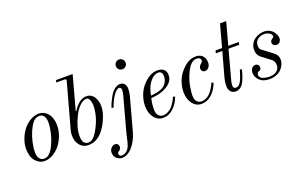

<svg xmlns="http://www.w3.org/2000/svg" viewBox="-104 -1195 3050 1925"><g transform="rotate(-20 1421.0 -232.0)"><path d="M124 -104Q124 -63 141 -37.5Q158 -12 190 -12Q212 -12 230 -22Q248 -32 262.5 -51Q277 -70 286.5 -87.5Q296 -105 307 -130Q328 -178 341 -235.5Q354 -293 354 -340Q354 -381 338 -406.5Q322 -432 290 -432Q268 -432 249.5 -422Q231 -412 216.5 -393.5Q202 -375 192 -356.5Q182 -338 171 -314Q150 -266 137 -208.5Q124 -151 124 -104ZM52 -164Q52 -216 72 -269Q92 -322 124 -363Q156 -404 201.5 -430Q247 -456 294 -456Q318 -456 341.5 -445Q365 -434 384 -413Q403 -392 414.5 -357.5Q426 -323 426 -280Q426 -228 406.5 -175Q387 -122 355 -81Q323 -40 278 -14Q233 12 186 12Q133 12 92.5 -34Q52 -80 52 -164Z M600 -106Q600 -94 600.5 -85Q601 -76 604.5 -61Q608 -46 614 -36.5Q620 -27 633 -19.5Q646 -12 664 -12Q682 -12 699 -22Q716 -32 730.5 -50Q745 -68 754.5 -83Q764 -98 775 -120Q836 -235 836 -349Q836 -378 824.5 -405Q813 -432 792 -432Q758 -432 722 -398.5Q686 -365 656 -306Q600 -192 600 -106ZM530 -136Q530 -164 536 -185L668 -666Q672 -678 668 -683Q664 -688 653 -688H564L571 -712H748L650 -353L655 -349Q682 -396 720 -426Q758 -456 800 -456Q827 -456 848.5 -443Q870 -430 882.5 -409Q895 -388 901.5 -362.5Q908 -337 908 -310Q908 -248 873.5 -172Q839 -96 797 -52Q766 -20 731 -4Q696 12 650 12Q601 12 565.5 -28Q530 -68 530 -136Z M845 163Q845 135 863.5 115Q882 95 905 95Q923 95 933 105.5Q943 116 943 133Q943 159 920 173Q904 183 904 196Q904 224 935 224Q964 224 989 202Q1014 180 1029 127Q1032 115 1041 75.5Q1050 36 1054 21L1146 -318Q1146 -318 1151 -336Q1156 -354 1158 -367Q1160 -380 1160 -392Q1160 -404 1154.5 -413Q1149 -422 1138 -422Q1116 -422 1092 -394Q1068 -366 1050 -330Q1032 -294 1018 -254L998 -260Q1006 -286 1017 -310Q1028 -334 1043 -362Q1058 -390 1075 -410Q1092 -430 1114 -443Q1136 -456 1158 -456Q1177 -456 1190.5 -448Q1204 -440 1210.5 -428Q1217 -416 1219.5 -404.5Q1222 -393 1222 -382Q1222 -353 1211 -306L1115 46Q1104 84 1086 119.5Q1068 155 1044 184Q1020 213 990 230.5Q960 248 929 248Q899 248 872 226Q845 204 845 163ZM1197 -601Q1182 -616 1182 -638Q1182 -660 1197 -675Q1212 -690 1234 -690Q1256 -690 1271 -675Q1286 -660 1286 -638Q1286 -616 1271 -601Q1256 -586 1234 -586Q1212 -586 1197 -601Z M1320 -158Q1320 -218 1342 -277Q1364 -336 1408 -381Q1480 -456 1558 -456Q1598 -456 1623.5 -436Q1649 -416 1649 -372Q1649 -294 1548 -247Q1496 -222 1406 -215Q1392 -159 1392 -98Q1392 -54 1412 -33Q1432 -12 1459 -12Q1486 -12 1512 -25Q1538 -38 1554 -55.5Q1570 -73 1584.5 -95.5Q1599 -118 1605 -131Q1611 -144 1615 -155L1636 -148Q1612 -80 1563 -34Q1514 12 1454 12Q1394 12 1357 -37.5Q1320 -87 1320 -158ZM1412 -240Q1485 -245 1529 -265Q1560 -279 1580.5 -309Q1601 -339 1601 -378Q1601 -406 1589.5 -419Q1578 -432 1559 -432Q1518 -432 1483 -395Q1448 -358 1432 -313Q1420 -279 1412 -240Z M1730 -158Q1730 -218 1752 -277Q1774 -336 1818 -381Q1853 -418 1888.5 -437Q1924 -456 1968 -456Q1986 -456 2002 -451Q2018 -446 2032 -435Q2046 -424 2055 -403.5Q2064 -383 2064 -356Q2064 -326 2047 -306Q2030 -286 2007 -286Q1988 -286 1978 -298Q1968 -310 1968 -324Q1968 -352 2000 -376Q2011 -385 2011 -402Q2011 -412 2000 -422Q1989 -432 1964 -432Q1886 -432 1828 -258Q1817 -226 1809.5 -176Q1802 -126 1802 -98Q1802 -54 1822 -33Q1842 -12 1869 -12Q1896 -12 1922 -25Q1948 -38 1964 -55.5Q1980 -73 1994.5 -95.5Q2009 -118 2015 -131Q2021 -144 2025 -155L2046 -148Q2022 -80 1973 -34Q1924 12 1864 12Q1804 12 1767 -37.5Q1730 -87 1730 -158Z M2154 -72Q2154 -110 2165 -154L2237 -416H2168L2175 -444H2245L2310 -684H2376L2311 -444H2424L2417 -416H2303L2220 -108Q2212 -82 2212 -52Q2212 -42 2219 -32.5Q2226 -23 2241 -23Q2254 -23 2267 -31Q2290 -47 2306 -85.5Q2322 -124 2339 -182L2359 -176Q2352 -146 2344 -121.5Q2336 -97 2325 -71Q2314 -45 2300.5 -27.5Q2287 -10 2268.5 1Q2250 12 2228 12Q2195 12 2174.5 -10.5Q2154 -33 2154 -72Z M2446 -106Q2446 -130 2460 -151Q2474 -172 2501 -172Q2516 -172 2527 -161.5Q2538 -151 2538 -133Q2538 -108 2517 -101Q2504 -98 2497.5 -90.5Q2491 -83 2491 -67Q2491 -52 2501.5 -40Q2512 -28 2529 -22.5Q2546 -17 2562 -14.5Q2578 -12 2593 -12Q2646 -12 2674 -36Q2702 -60 2702 -96Q2702 -140 2670 -163L2587 -226Q2540 -256 2540 -317Q2540 -350 2554 -377Q2568 -404 2590 -421Q2612 -438 2639 -447Q2666 -456 2694 -456Q2724 -456 2750 -444Q2776 -432 2790 -413.5Q2804 -395 2812 -376.5Q2820 -358 2820 -344Q2820 -321 2807 -304Q2794 -287 2768 -287Q2752 -287 2740 -297.5Q2728 -308 2728 -324Q2728 -344 2741 -354Q2745 -358 2755 -364Q2767 -371 2767 -380Q2767 -403 2741.5 -417.5Q2716 -432 2688 -432Q2648 -432 2618 -409Q2588 -386 2588 -345Q2588 -328 2592 -317Q2596 -306 2601 -301Q2606 -296 2617 -289L2710 -219Q2724 -208 2733 -199Q2742 -190 2750 -173Q2758 -156 2758 -136Q2758 -109 2746.5 -83Q2735 -57 2714 -35.5Q2693 -14 2659.5 -1Q2626 12 2587 12Q2520 12 2483 -23.5Q2446 -59 2446 -106Z"/></g></svg>

Font: Old Standard TT
Style: Italic
Weight: 400
Italic angle: -15.2°
Designer: Alexey Kryukov <alexios@thessalonica.org.ru>
Version: Version 2.2